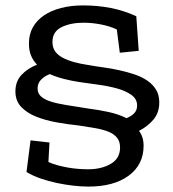

<svg xmlns="http://www.w3.org/2000/svg" viewBox="-20 -680 641 710"><path d="M511 -141Q511 -71 456 -30.5Q401 10 307 10Q281 10 250.5 6.5Q220 3 189.5 -3.5Q159 -10 130 -20Q101 -30 78 -44L93 -161L163 -153L159 -81Q174 -74 192.5 -69Q211 -64 230.5 -60.5Q250 -57 269.5 -55.5Q289 -54 306 -54Q355 -54 389.5 -74Q424 -94 424 -135Q424 -157 412.5 -171Q401 -185 381 -193Q361 -201 333 -206Q305 -211 271 -216Q231 -220 189.5 -227.5Q148 -235 114 -248.5Q80 -262 58.5 -284.5Q37 -307 37 -342Q37 -379 59.5 -403Q82 -427 117 -441Q103 -455 95 -474Q87 -493 87 -519Q87 -553 101.5 -579Q116 -605 142.5 -623Q169 -641 206 -650.5Q243 -660 287 -660Q341 -660 389.5 -650.5Q438 -641 484 -620L493 -492L423 -485L412 -571Q387 -583 354 -589.5Q321 -596 289 -596Q241 -596 207.5 -579.5Q174 -563 174 -525Q174 -504 184 -490Q194 -476 212 -466.5Q230 -457 253.5 -450.5Q277 -444 304 -440Q331 -435 361 -431Q391 -427 420.5 -420.5Q450 -414 477 -405Q504 -396 524.5 -382Q545 -368 557 -348.5Q569 -329 569 -301Q569 -264 548 -238.5Q527 -213 494 -196Q511 -174 511 -141ZM487 -290Q487 -314 466 -329Q445 -344 412.5 -353Q380 -362 342 -367Q304 -372 271 -377Q245 -381 217 -388Q189 -395 164 -406Q144 -398 131.5 -385Q119 -372 119 -353Q119 -335 131.5 -323.5Q144 -312 167.5 -304.5Q191 -297 225.5 -291.5Q260 -286 304 -279Q343 -274 380.5 -266Q418 -258 448 -243Q467 -251 477 -262Q487 -273 487 -290Z"/></svg>

Font: Zilla Slab Medium
Style: Regular
Weight: 500
Designer: Typotheque.com
Foundry: Typotheque type foundry
Version: Version 1.1; 2017